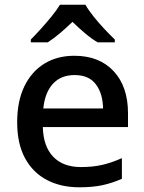

<svg xmlns="http://www.w3.org/2000/svg" viewBox="-20 -786 614 816"><path d="M296 -549Q402 -549 463 -483.5Q524 -418 524 -305V-246H162Q164 -164 206 -120Q248 -76 324 -76Q375 -76 415.5 -85.5Q456 -95 498 -114V-26Q457 -8 415.5 1Q374 10 317 10Q239 10 179.5 -21Q120 -52 86.5 -113.5Q53 -175 53 -266Q53 -356 83.5 -419Q114 -482 168.5 -515.5Q223 -549 296 -549ZM297 -467Q239 -467 205 -430Q171 -393 164 -325H418Q417 -388 387.5 -427.5Q358 -467 297 -467ZM343 -766Q356 -743 378 -715.5Q400 -688 424.5 -662Q449 -636 468 -618V-606H395Q368 -622 341.5 -644.5Q315 -667 288 -693Q261 -667 235 -645Q209 -623 183 -606H111V-618Q130 -637 153.5 -663Q177 -689 199 -716Q221 -743 235 -766Z"/></svg>

Font: Noto Sans Myanmar UI Medium
Style: Regular
Weight: 500
Designer: Monotype Design Team
Foundry: Monotype Imaging Inc.
Version: Version 2.103; ttfautohint (v1.8.4.7-5d5b)